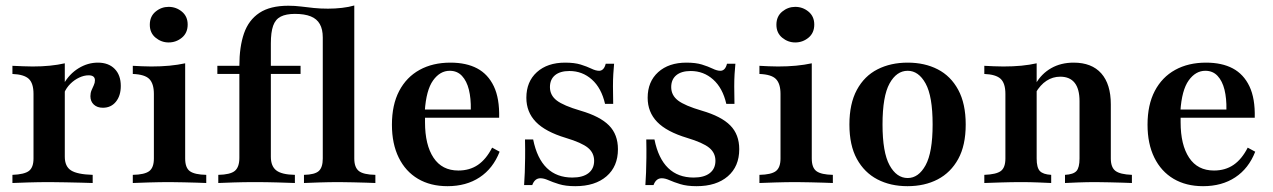

<svg xmlns="http://www.w3.org/2000/svg" viewBox="-20 -651 4529 683"><path d="M24.2 0V-29Q66.9 -30.6 83.1 -43.1Q99.2 -55.6 99.2 -87.1V-316.9Q99.2 -354.8 82.3 -370.6Q65.3 -386.3 24.2 -387.9V-416.9Q46.8 -416.1 62.1 -415.3Q77.4 -414.5 96 -414.5Q161.3 -414.5 210.5 -425.8V-93.5Q210.5 -58.9 232.7 -44.8Q254.8 -30.6 309.7 -29V0Q294.4 -0.8 269 -1.2Q243.5 -1.6 214.5 -2.4Q185.5 -3.2 157.3 -3.2Q116.9 -3.2 79.8 -2Q42.7 -0.8 24.2 0ZM346 -267.7Q325.8 -267.7 313.7 -279Q301.6 -290.3 301.6 -308.9Q301.6 -320.2 305.6 -329.8Q309.7 -339.5 313.7 -348Q317.7 -356.5 317.7 -365.3Q317.7 -383.1 295.2 -383.1Q279 -383.1 261.7 -375Q244.4 -366.9 230.2 -352.8Q216.1 -338.7 208.1 -320.2L206.5 -352.4Q226.6 -387.9 259.3 -408.1Q291.9 -428.2 328.2 -428.2Q366.1 -428.2 387.9 -406Q409.7 -383.9 409.7 -345.2Q409.7 -310.5 392.3 -289.1Q375 -267.7 346 -267.7Z M452.4 0V-29Q494.4 -29.8 510.9 -42.3Q527.4 -54.8 527.4 -87.1V-316.9Q527.4 -353.2 511.3 -369.8Q495.2 -386.3 452.4 -387.9V-416.9Q468.5 -416.1 485.1 -415.3Q501.6 -414.5 518.5 -414.5Q552.4 -414.5 582.7 -417.3Q612.9 -420.2 638.7 -425.8V-87.1Q638.7 -54 655.6 -41.9Q672.6 -29.8 713.7 -29V0Q701.6 -0.8 680.6 -1.2Q659.7 -1.6 634.7 -2.4Q609.7 -3.2 584.7 -3.2Q547.6 -3.2 509.7 -2Q471.8 -0.8 452.4 0ZM579.8 -500Q554 -500 533.5 -516.9Q512.9 -533.9 512.9 -562.9Q512.9 -592.7 533.5 -609.7Q554 -626.6 579.8 -626.6Q606.5 -626.6 627 -609.7Q647.6 -592.7 647.6 -563.7Q647.6 -533.9 627 -516.9Q606.5 -500 579.8 -500Z M756.5 0V-29Q799.2 -29.8 815.3 -43.1Q831.5 -56.5 831.5 -89.5V-387.9H753.2V-416.9H831.5Q831.5 -484.7 848 -532.3Q864.5 -579.8 902.8 -605.2Q941.1 -630.6 1005.6 -630.6Q1029 -630.6 1051.2 -627.8Q1073.4 -625 1096.4 -622.6Q1119.4 -620.2 1146.8 -620.2Q1171.8 -620.2 1196.4 -623Q1221 -625.8 1240.3 -631.5V-87.1Q1240.3 -55.6 1256.5 -42.7Q1272.6 -29.8 1315.3 -29V0Q1303.2 -0.8 1282.3 -1.2Q1261.3 -1.6 1236.3 -2.4Q1211.3 -3.2 1187.1 -3.2Q1150.8 -3.2 1115.3 -2Q1079.8 -0.8 1061.3 0V-29Q1100 -29.8 1114.1 -42.7Q1128.2 -55.6 1128.2 -87.1V-517.7Q1128.2 -546.8 1117.7 -565.3Q1107.3 -583.9 1085.5 -592.7Q1063.7 -601.6 1029 -601.6Q997.6 -601.6 978.6 -591.9Q959.7 -582.3 951.6 -559.3Q943.5 -536.3 943.5 -496.8V-416.9H1049.2V-387.9H943.5V-93.5Q943.5 -59.7 962.9 -44.8Q982.3 -29.8 1029 -29V0Q1007.3 -0.8 967.3 -2Q927.4 -3.2 886.3 -3.2Q846.8 -3.2 810.9 -2Q775 -0.8 756.5 0Z M1571.8 11.3Q1511.3 11.3 1466.9 -14.9Q1422.6 -41.1 1398.4 -90.3Q1374.2 -139.5 1374.2 -207.3Q1374.2 -278.2 1400 -327.4Q1425.8 -376.6 1472.6 -402.4Q1519.4 -428.2 1582.3 -428.2Q1638.7 -428.2 1677.4 -407.7Q1716.1 -387.1 1736.7 -344Q1757.3 -300.8 1755.6 -232.3H1454L1452.4 -261.3H1654.8Q1655.6 -300.8 1648 -331.9Q1640.3 -362.9 1623.4 -381Q1606.5 -399.2 1579.8 -399.2Q1545.2 -399.2 1520.6 -364.9Q1496 -330.6 1491.1 -255.6L1492.7 -252.4Q1491.9 -245.2 1491.9 -236.3Q1491.9 -227.4 1491.9 -216.1Q1491.9 -135.5 1522.2 -89.9Q1552.4 -44.4 1610.5 -44.4Q1650.8 -44.4 1680.2 -64.5Q1709.7 -84.7 1730.6 -125.8L1757.3 -111.3Q1733.9 -51.6 1686.3 -20.2Q1638.7 11.3 1571.8 11.3Z M2026.6 11.3Q1991.9 11.3 1968.5 4Q1945.2 -3.2 1929.8 -10.1Q1914.5 -16.9 1902.4 -16.9Q1882.3 -16.9 1873.4 7.3H1844.4Q1846 -14.5 1846.8 -37.5Q1847.6 -60.5 1848 -89.1Q1848.4 -117.7 1847.6 -154.8H1876.6Q1890.3 -87.1 1925.4 -53.2Q1960.5 -19.4 2016.1 -19.4Q2053.2 -19.4 2073.4 -35.1Q2093.5 -50.8 2093.5 -79Q2093.5 -107.3 2071.4 -125.4Q2049.2 -143.5 1992.7 -160.5Q1920.2 -182.3 1886.3 -217.3Q1852.4 -252.4 1852.4 -303.2Q1852.4 -360.5 1889.9 -394.4Q1927.4 -428.2 1990.3 -428.2Q2023.4 -428.2 2045.6 -421.4Q2067.7 -414.5 2083.5 -406.9Q2099.2 -399.2 2111.3 -399.2Q2119.4 -399.2 2125.4 -405.2Q2131.5 -411.3 2134.7 -424.2H2164.5Q2162.9 -406.5 2161.7 -387.5Q2160.5 -368.5 2160.5 -343.5Q2160.5 -318.5 2161.3 -281.5H2132.3Q2119.4 -337.9 2085.5 -368.1Q2051.6 -398.4 2005.6 -398.4Q1972.6 -398.4 1954.4 -383.5Q1936.3 -368.5 1936.3 -341.1Q1936.3 -312.1 1960.5 -293.5Q1984.7 -275 2045.2 -257.3Q2114.5 -237.1 2146.4 -204.8Q2178.2 -172.6 2178.2 -120.2Q2178.2 -58.9 2137.5 -23.8Q2096.8 11.3 2026.6 11.3Z M2458.1 11.3Q2423.4 11.3 2400 4Q2376.6 -3.2 2361.3 -10.1Q2346 -16.9 2333.9 -16.9Q2313.7 -16.9 2304.8 7.3H2275.8Q2277.4 -14.5 2278.2 -37.5Q2279 -60.5 2279.4 -89.1Q2279.8 -117.7 2279 -154.8H2308.1Q2321.8 -87.1 2356.9 -53.2Q2391.9 -19.4 2447.6 -19.4Q2484.7 -19.4 2504.8 -35.1Q2525 -50.8 2525 -79Q2525 -107.3 2502.8 -125.4Q2480.6 -143.5 2424.2 -160.5Q2351.6 -182.3 2317.7 -217.3Q2283.9 -252.4 2283.9 -303.2Q2283.9 -360.5 2321.4 -394.4Q2358.9 -428.2 2421.8 -428.2Q2454.8 -428.2 2477 -421.4Q2499.2 -414.5 2514.9 -406.9Q2530.6 -399.2 2542.7 -399.2Q2550.8 -399.2 2556.9 -405.2Q2562.9 -411.3 2566.1 -424.2H2596Q2594.4 -406.5 2593.1 -387.5Q2591.9 -368.5 2591.9 -343.5Q2591.9 -318.5 2592.7 -281.5H2563.7Q2550.8 -337.9 2516.9 -368.1Q2483.1 -398.4 2437.1 -398.4Q2404 -398.4 2385.9 -383.5Q2367.7 -368.5 2367.7 -341.1Q2367.7 -312.1 2391.9 -293.5Q2416.1 -275 2476.6 -257.3Q2546 -237.1 2577.8 -204.8Q2609.7 -172.6 2609.7 -120.2Q2609.7 -58.9 2569 -23.8Q2528.2 11.3 2458.1 11.3Z M2681.5 0V-29Q2723.4 -29.8 2739.9 -42.3Q2756.5 -54.8 2756.5 -87.1V-316.9Q2756.5 -353.2 2740.3 -369.8Q2724.2 -386.3 2681.5 -387.9V-416.9Q2697.6 -416.1 2714.1 -415.3Q2730.6 -414.5 2747.6 -414.5Q2781.5 -414.5 2811.7 -417.3Q2841.9 -420.2 2867.7 -425.8V-87.1Q2867.7 -54 2884.7 -41.9Q2901.6 -29.8 2942.7 -29V0Q2930.6 -0.8 2909.7 -1.2Q2888.7 -1.6 2863.7 -2.4Q2838.7 -3.2 2813.7 -3.2Q2776.6 -3.2 2738.7 -2Q2700.8 -0.8 2681.5 0ZM2808.9 -500Q2783.1 -500 2762.5 -516.9Q2741.9 -533.9 2741.9 -562.9Q2741.9 -592.7 2762.5 -609.7Q2783.1 -626.6 2808.9 -626.6Q2835.5 -626.6 2856 -609.7Q2876.6 -592.7 2876.6 -563.7Q2876.6 -533.9 2856 -516.9Q2835.5 -500 2808.9 -500Z M3208.1 11.3Q3147.6 11.3 3101.2 -12.9Q3054.8 -37.1 3028.2 -85.5Q3001.6 -133.9 3001.6 -208.1Q3001.6 -282.3 3028.2 -331.5Q3054.8 -380.6 3101.6 -404.4Q3148.4 -428.2 3208.9 -428.2Q3269.4 -428.2 3315.7 -404.4Q3362.1 -380.6 3388.7 -331.5Q3415.3 -282.3 3415.3 -208.1Q3415.3 -133.9 3388.7 -85.5Q3362.1 -37.1 3315.7 -12.9Q3269.4 11.3 3208.1 11.3ZM3208.9 -17.7Q3247.6 -17.7 3272.6 -63.3Q3297.6 -108.9 3297.6 -208.1Q3297.6 -308.9 3272.6 -354Q3247.6 -399.2 3208.9 -399.2Q3169.4 -399.2 3144.4 -354Q3119.4 -308.9 3119.4 -208.1Q3119.4 -108.9 3144.4 -63.3Q3169.4 -17.7 3208.9 -17.7Z M3768.5 0V-29Q3798.4 -30.6 3809.3 -42.7Q3820.2 -54.8 3820.2 -87.1V-291.1Q3820.2 -334.7 3802.8 -356.5Q3785.5 -378.2 3751.6 -378.2Q3725 -378.2 3702.8 -363.7Q3680.6 -349.2 3663.7 -320.2L3664.5 -353.2Q3684.7 -388.7 3719.4 -408.5Q3754 -428.2 3799.2 -428.2Q3863.7 -428.2 3897.6 -389.9Q3931.5 -351.6 3931.5 -279.8V-87.1Q3931.5 -55.6 3948 -43.1Q3964.5 -30.6 4006.5 -29V0Q3994.4 -0.8 3973.4 -1.2Q3952.4 -1.6 3927.4 -2.4Q3902.4 -3.2 3878.2 -3.2Q3846 -3.2 3814.9 -2Q3783.9 -0.8 3768.5 0ZM3481.5 0V-29Q3524.2 -30.6 3540.3 -42.7Q3556.5 -54.8 3556.5 -87.1V-316.9Q3556.5 -354.8 3539.5 -370.6Q3522.6 -386.3 3481.5 -387.9V-416.9Q3498.4 -416.1 3514.9 -415.3Q3531.5 -414.5 3549.2 -414.5Q3583.9 -414.5 3613.3 -417.3Q3642.7 -420.2 3667.7 -425.8V-87.1Q3667.7 -54.8 3679 -42.7Q3690.3 -30.6 3719.4 -29V0Q3701.6 -0.8 3673 -2Q3644.4 -3.2 3612.9 -3.2Q3578.2 -3.2 3541.1 -2Q3504 -0.8 3481.5 0Z M4259.7 11.3Q4199.2 11.3 4154.8 -14.9Q4110.5 -41.1 4086.3 -90.3Q4062.1 -139.5 4062.1 -207.3Q4062.1 -278.2 4087.9 -327.4Q4113.7 -376.6 4160.5 -402.4Q4207.3 -428.2 4270.2 -428.2Q4326.6 -428.2 4365.3 -407.7Q4404 -387.1 4424.6 -344Q4445.2 -300.8 4443.5 -232.3H4141.9L4140.3 -261.3H4342.7Q4343.5 -300.8 4335.9 -331.9Q4328.2 -362.9 4311.3 -381Q4294.4 -399.2 4267.7 -399.2Q4233.1 -399.2 4208.5 -364.9Q4183.9 -330.6 4179 -255.6L4180.6 -252.4Q4179.8 -245.2 4179.8 -236.3Q4179.8 -227.4 4179.8 -216.1Q4179.8 -135.5 4210.1 -89.9Q4240.3 -44.4 4298.4 -44.4Q4338.7 -44.4 4368.1 -64.5Q4397.6 -84.7 4418.5 -125.8L4445.2 -111.3Q4421.8 -51.6 4374.2 -20.2Q4326.6 11.3 4259.7 11.3Z"/></svg>

Font: Playfair
Style: Bold
Weight: 700
Designer: Claus Eggers Sørensen
Foundry: Claus Eggers Sørensen
Version: Version 2.001;gftools[0.9.30]